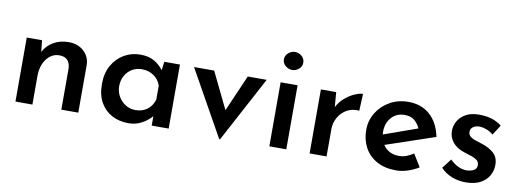

<svg xmlns="http://www.w3.org/2000/svg" viewBox="-54 -936 3379 1249"><g transform="rotate(10 1635.0 -311.5)"><path d="M178 -423 186 -347Q208 -390 251 -415.5Q294 -441 353 -441Q412 -441 451.5 -405.5Q491 -370 492 -314V0H380V-274Q378 -306 361.5 -325.5Q345 -345 308 -346Q256 -346 222.5 -301.5Q189 -257 189 -188V0H77V-423Z M824 11Q764 11 716 -14Q668 -39 639.5 -88Q611 -137 611 -211Q611 -283 640.5 -334.5Q670 -386 718.5 -414Q767 -442 824 -442Q883 -442 919.5 -419.5Q956 -397 978 -366L986 -423H1089V0H977V-62Q966 -49 945 -32Q924 -15 893.5 -2Q863 11 824 11ZM855 -81Q900 -81 932 -105Q964 -129 977 -171V-263Q965 -302 931 -326Q897 -350 851 -350Q816 -350 787.5 -333.5Q759 -317 741.5 -286.5Q724 -256 724 -217Q724 -179 742 -148Q760 -117 789.5 -99Q819 -81 855 -81Z M1425 11 1182 -423H1315L1432 -182L1537 -423H1662L1430 11Z M1754 -423H1866V0H1754ZM1749 -574Q1749 -600 1769.5 -617Q1790 -634 1814 -634Q1837 -634 1857 -617Q1877 -600 1877 -574Q1877 -548 1857 -531.5Q1837 -515 1814 -515Q1790 -515 1769.5 -531.5Q1749 -548 1749 -574Z M2121 -423 2129 -325Q2147 -361 2178 -387.5Q2209 -414 2241.5 -428Q2274 -442 2295 -442L2290 -330Q2242 -334 2206.5 -313Q2171 -292 2151.5 -256.5Q2132 -221 2132 -182V0H2020V-423Z M2593 11Q2518 11 2465 -18Q2412 -47 2384 -98.5Q2356 -150 2356 -215Q2356 -278 2388 -329.5Q2420 -381 2474 -411.5Q2528 -442 2595 -442Q2682 -442 2738.5 -391.5Q2795 -341 2814 -249L2489 -139Q2525 -85 2595 -85Q2621 -85 2644.5 -94Q2668 -103 2690 -118L2741 -35Q2707 -14 2668 -1.5Q2629 11 2593 11ZM2466 -221Q2466 -213 2467 -204L2689 -283Q2677 -311 2653 -332.5Q2629 -354 2586 -354Q2533 -354 2499.5 -317Q2466 -280 2466 -221Z M3051 9Q3003 9 2959.5 -8Q2916 -25 2886 -58L2934 -121Q2962 -94 2989.5 -81.5Q3017 -69 3042 -69Q3070 -69 3090.5 -79.5Q3111 -90 3111 -115Q3111 -135 3097 -146.5Q3083 -158 3061 -165.5Q3039 -173 3015 -180Q2960 -197 2933 -230Q2906 -263 2906 -306Q2906 -339 2923 -369.5Q2940 -400 2974.5 -420Q3009 -440 3063 -440Q3110 -440 3146 -429Q3182 -418 3213 -394L3170 -327Q3152 -344 3127.5 -353.5Q3103 -363 3083 -364Q3056 -365 3038 -353Q3020 -341 3020 -321Q3019 -301 3033.5 -289Q3048 -277 3071 -270Q3094 -263 3117 -255Q3163 -240 3193 -212.5Q3223 -185 3223 -136Q3223 -97 3204 -64Q3185 -31 3147 -11Q3109 9 3051 9Z"/></g></svg>

Font: Synthetic SemiBold
Style: Regular
Weight: 600
Designer: Santiago Orozco
Foundry: Typemade
Version: Version 2.000; ttfautohint (v1.8.4.7-5d5b)